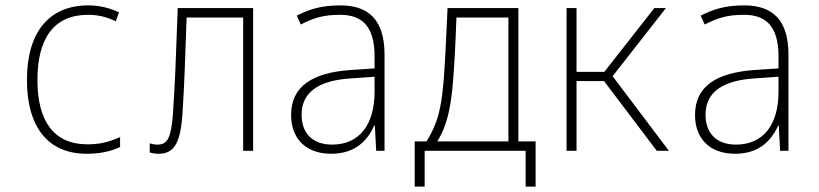

<svg xmlns="http://www.w3.org/2000/svg" viewBox="-20 -560 3040 713"><path d="M302 11C347 11 387 4 426 -14V-51C381 -31 347 -24 305 -24C179 -24 119 -111 119 -263C119 -416 179 -505 307 -505C345 -505 376 -497 410 -481L422 -514C387 -531 348 -540 308 -540C159 -540 80 -437 80 -263C80 -91 156 11 302 11Z M568 11C625 11 649 -26 657 -129C665 -248 667 -328 673 -495H883V0H920V-530H640C633 -334 630 -252 622 -134C615 -48 602 -23 565 -23C554 -23 544 -25 536 -28V6C545 9 556 11 568 11Z M1210 11C1300 11 1345 -39 1370 -94H1372L1377 0H1408V-357C1408 -486 1349 -540 1244 -540C1171 -540 1128 -525 1082 -502L1097 -469C1144 -493 1180 -505 1243 -505C1323 -505 1371 -464 1371 -351V-306L1281 -300C1141 -290 1061 -240 1061 -133C1061 -49 1112 11 1210 11ZM1213 -23C1143 -23 1100 -63 1100 -134C1100 -220 1167 -262 1285 -269L1371 -275V-219C1371 -100 1317 -23 1213 -23Z M1520 133H1557V0H1932V133H1969V-35H1905V-530H1642C1636 -391 1632 -316 1627 -255C1618 -154 1605 -101 1564 -35H1520ZM1662 -253C1667 -315 1671 -383 1675 -495H1868V-35H1604C1638 -90 1653 -150 1662 -253Z M2084 0H2121V-259H2223L2419 0H2464L2255 -277L2453 -530H2410L2224 -293H2121V-530H2084Z M2710 11C2800 11 2845 -39 2870 -94H2872L2877 0H2908V-357C2908 -486 2849 -540 2744 -540C2671 -540 2628 -525 2582 -502L2597 -469C2644 -493 2680 -505 2743 -505C2823 -505 2871 -464 2871 -351V-306L2781 -300C2641 -290 2561 -240 2561 -133C2561 -49 2612 11 2710 11ZM2713 -23C2643 -23 2600 -63 2600 -134C2600 -220 2667 -262 2785 -269L2871 -275V-219C2871 -100 2817 -23 2713 -23Z"/></svg>

Font: Noto Sans Mono ExtraCondensed ExtraLight
Style: Regular
Weight: 200
Width: 2
Designer: Monotype Design Team
Foundry: Monotype Imaging Inc.
Version: Version 2.014